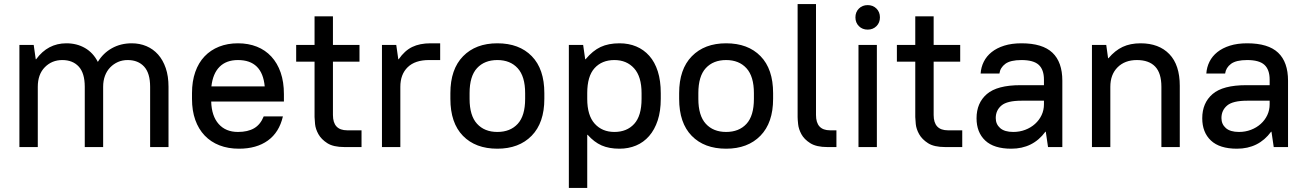

<svg xmlns="http://www.w3.org/2000/svg" viewBox="-20 -720 6396 940"><path d="M75 -500H145L155 -430H157Q214 -508 305 -508Q356 -508 396 -485Q436 -462 459 -417Q485 -460 528 -484Q571 -508 625 -508Q664 -508 697 -494Q730 -480 754 -453Q778 -426 791.5 -386.5Q805 -347 805 -295V0H715V-295Q715 -362 685.5 -394Q656 -426 605 -426Q579 -426 557.5 -416.5Q536 -407 519.5 -390Q503 -373 494 -349Q485 -325 485 -295V0H395V-295Q395 -362 365.5 -394Q336 -426 285 -426Q234 -426 199.5 -391Q165 -356 165 -295V0H75Z M1150 8Q1097 8 1054.5 -8.5Q1012 -25 982 -56.5Q952 -88 936 -133Q920 -178 920 -236V-264Q920 -322 936 -367.5Q952 -413 981.5 -444Q1011 -475 1052.5 -491.5Q1094 -508 1145 -508Q1196 -508 1237.5 -491.5Q1279 -475 1308.5 -443Q1338 -411 1354 -365Q1370 -319 1370 -259V-223H1014Q1016 -152 1050.5 -113Q1085 -74 1145 -74Q1193 -74 1224 -92Q1255 -110 1271 -150H1365Q1347 -72 1291.5 -32Q1236 8 1150 8ZM1145 -426Q1088 -426 1055 -393Q1022 -360 1015 -297H1276Q1264 -426 1145 -426Z M1667 0Q1612 0 1582.5 -19Q1553 -38 1539 -63Q1525 -88 1522.5 -112.5Q1520 -137 1520 -147V-418H1430V-500H1520V-640H1610V-500H1740V-418H1610V-157Q1610 -82 1680 -82H1750V0H1667Z M1850 -500H1920L1930 -430H1932Q1961 -472 1998 -490Q2035 -508 2088 -508H2135V-426H2080Q2012 -426 1976 -391Q1940 -356 1940 -295V0H1850Z M2415 8Q2308 8 2246.5 -55Q2185 -118 2185 -236V-264Q2185 -381 2247 -444.5Q2309 -508 2415 -508Q2522 -508 2583.5 -445Q2645 -382 2645 -264V-236Q2645 -119 2583 -55.5Q2521 8 2415 8ZM2415 -74Q2478 -74 2514.5 -113.5Q2551 -153 2551 -236V-264Q2551 -346 2514.5 -386Q2478 -426 2415 -426Q2352 -426 2315.5 -386.5Q2279 -347 2279 -264V-236Q2279 -154 2315.5 -114Q2352 -74 2415 -74Z M2765 -500H2835L2845 -430H2847Q2882 -472 2920.5 -490Q2959 -508 3013 -508Q3058 -508 3095 -492.5Q3132 -477 3159 -446.5Q3186 -416 3200.5 -370.5Q3215 -325 3215 -264V-236Q3215 -176 3200 -130.5Q3185 -85 3158 -54Q3131 -23 3094 -7.5Q3057 8 3013 8Q2962 8 2925.5 -8Q2889 -24 2857 -60H2855V200H2765ZM2988 -74Q3049 -74 3085 -113.5Q3121 -153 3121 -236V-264Q3121 -345 3084.5 -385.5Q3048 -426 2988 -426Q2927 -426 2891 -386.5Q2855 -347 2855 -264V-236Q2855 -155 2891.5 -114.5Q2928 -74 2988 -74Z M3535 8Q3428 8 3366.5 -55Q3305 -118 3305 -236V-264Q3305 -381 3367 -444.5Q3429 -508 3535 -508Q3642 -508 3703.5 -445Q3765 -382 3765 -264V-236Q3765 -119 3703 -55.5Q3641 8 3535 8ZM3535 -74Q3598 -74 3634.5 -113.5Q3671 -153 3671 -236V-264Q3671 -346 3634.5 -386Q3598 -426 3535 -426Q3472 -426 3435.5 -386.5Q3399 -347 3399 -264V-236Q3399 -154 3435.5 -114Q3472 -74 3535 -74Z M4031 0Q3977 0 3947 -19Q3917 -38 3903.5 -63Q3890 -88 3887.5 -112Q3885 -136 3885 -147V-700H3975V-157Q3975 -82 4044 -82H4075V0H4031Z M4183 -500H4273V0H4183ZM4228 -575Q4202 -575 4185 -592Q4168 -609 4168 -635Q4168 -661 4185 -678Q4202 -695 4228 -695Q4254 -695 4271 -678Q4288 -661 4288 -635Q4288 -609 4271 -592Q4254 -575 4228 -575Z M4608 0Q4553 0 4523.5 -19Q4494 -38 4480 -63Q4466 -88 4463.5 -112.5Q4461 -137 4461 -147V-418H4371V-500H4461V-640H4551V-500H4681V-418H4551V-157Q4551 -82 4621 -82H4691V0H4608Z M4931 8Q4846 8 4803.5 -32Q4761 -72 4761 -141Q4761 -216 4811.5 -259.5Q4862 -303 4976 -303H5091V-330Q5091 -379 5065.5 -402.5Q5040 -426 4981 -426Q4927 -426 4902 -407.5Q4877 -389 4873 -360H4781Q4783 -391 4796.5 -418Q4810 -445 4835 -465Q4860 -485 4896.5 -496.5Q4933 -508 4981 -508Q5084 -508 5132.5 -462Q5181 -416 5181 -325V0H5111L5100 -75H5098Q5037 8 4931 8ZM4941 -74Q4972 -74 4999.5 -84.5Q5027 -95 5047.5 -113.5Q5068 -132 5079.5 -156.5Q5091 -181 5091 -209V-227H4981Q4911 -227 4883 -203.5Q4855 -180 4855 -142Q4855 -112 4876.5 -93Q4898 -74 4941 -74Z M5326 -500H5396L5405 -435H5407Q5439 -473 5476.5 -490.5Q5514 -508 5564 -508Q5654 -508 5705 -455Q5756 -402 5756 -300V0H5666V-295Q5666 -362 5635.5 -394Q5605 -426 5546 -426Q5487 -426 5451.5 -390.5Q5416 -355 5416 -295V0H5326Z M6036 8Q5951 8 5908.5 -32Q5866 -72 5866 -141Q5866 -216 5916.5 -259.5Q5967 -303 6081 -303H6196V-330Q6196 -379 6170.5 -402.5Q6145 -426 6086 -426Q6032 -426 6007 -407.5Q5982 -389 5978 -360H5886Q5888 -391 5901.5 -418Q5915 -445 5940 -465Q5965 -485 6001.5 -496.5Q6038 -508 6086 -508Q6189 -508 6237.5 -462Q6286 -416 6286 -325V0H6216L6205 -75H6203Q6142 8 6036 8ZM6046 -74Q6077 -74 6104.5 -84.5Q6132 -95 6152.5 -113.5Q6173 -132 6184.5 -156.5Q6196 -181 6196 -209V-227H6086Q6016 -227 5988 -203.5Q5960 -180 5960 -142Q5960 -112 5981.5 -93Q6003 -74 6046 -74Z"/></svg>

Font: PT Root UI Medium
Style: Regular
Weight: 500
Designer: Vitaly Kuzmin
Foundry: ParaType Ltd.
Version: Version 2.001G